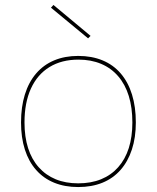

<svg xmlns="http://www.w3.org/2000/svg" viewBox="-20 -741 634 776"><path d="M296 -515Q351 -515 394.5 -497Q438 -479 468 -444Q498 -409 513.5 -359Q529 -309 529 -246Q529 -185 513 -136.5Q497 -88 467 -54Q437 -20 394 -2.5Q351 15 296 15Q242 15 199 -2.5Q156 -20 126 -54Q96 -88 80.5 -136.5Q65 -185 65 -246Q65 -309 80.5 -359Q96 -409 126 -444Q156 -479 199 -497Q242 -515 296 -515ZM297 -500Q229 -500 180 -470Q131 -440 105 -383Q79 -326 79 -246Q79 -188 93.5 -142.5Q108 -97 136.5 -65Q165 -33 205 -16.5Q245 0 296 0Q348 0 388.5 -16.5Q429 -33 457.5 -65Q486 -97 500.5 -142.5Q515 -188 515 -246Q515 -306 500.5 -353Q486 -400 457.5 -433Q429 -466 388.5 -483Q348 -500 297 -500ZM336 -586 186 -710 196 -721 346 -596Z"/></svg>

Font: Kalnia Thin
Style: Regular
Weight: 100
Version: Version 1.105